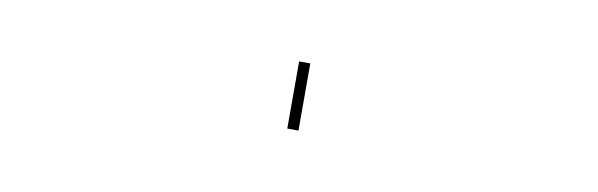

<svg xmlns="http://www.w3.org/2000/svg" viewBox="-26 -529 1052 338"><g transform="rotate(10 500.0 -360.0)"><path d="M490 -300V-420H510V-300Z"/></g></svg>

Font: M PLUS 1p Thin
Style: Regular
Weight: 250
Version: Version 1.062